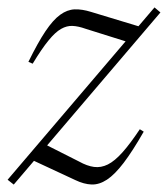

<svg xmlns="http://www.w3.org/2000/svg" viewBox="-28 -487 452 517"><path d="M-7.5 -3 388 -467 404 -453.5 9 10ZM60 -315.5 48.5 -320.5Q74 -372.5 94.5 -403Q115 -433.5 134 -447.2Q153 -461 173 -461.8Q193 -462.5 217 -455L359 -412L322 -372L202.5 -409.5Q183 -416.5 167.5 -417.2Q152 -418 136.5 -409.2Q121 -400.5 102.8 -378.2Q84.5 -356 60 -315.5ZM175 -2 51.5 -59.5 90 -100 185 -52Q206.5 -40 225.2 -37.5Q244 -35 262.5 -44.2Q281 -53.5 301.8 -76.8Q322.5 -100 348.5 -139L359 -132.5Q329 -80 305 -48.5Q281 -17 260 -3.2Q239 10.5 218.5 9.8Q198 9 175 -2Z"/></svg>

Font: Newsreader 36pt Light
Style: Italic
Weight: 300
Italic angle: -17°
Designer: Hugues Gentile
Foundry: Production Type
Version: Version 1.003